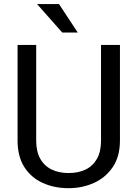

<svg xmlns="http://www.w3.org/2000/svg" viewBox="-20 -937 688 966"><path d="M583.5 -710.9V-230Q583.5 -149.9 547.6 -96.7Q511.7 -43.5 452.9 -16.8Q394 9.8 325.2 9.8Q252.9 9.8 194.6 -16.8Q136.2 -43.5 102.3 -96.7Q68.4 -149.9 68.4 -230V-710.9H162.1V-230Q162.1 -174.3 182.6 -138.2Q203.1 -102.1 239.7 -84.2Q276.4 -66.4 325.2 -66.4Q374.5 -66.4 411.1 -84.2Q447.8 -102.1 468 -138.2Q488.3 -174.3 488.3 -230V-710.9ZM371.1 -773.4H293L166.5 -916.5H276.9Z"/></svg>

Font: Heebo
Style: Regular
Weight: 400
Designer: Oded Ezer
Foundry: Ezer Type House
Version: Version 3.100